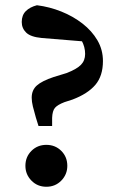

<svg xmlns="http://www.w3.org/2000/svg" viewBox="-20 -700 470 733"><path d="M157 13Q123 13 100 -10.5Q77 -34 77 -67Q77 -101 100 -124Q123 -147 157 -147Q191 -147 214 -124Q237 -101 237 -67Q237 -34 214 -10.5Q191 13 157 13ZM373 -467Q373 -410 344 -376Q315 -342 257 -320L226 -310Q200 -300 190 -288.5Q180 -277 179 -250V-219H127L117 -251Q110 -275 105.5 -293.5Q101 -312 101 -327Q101 -356 120.5 -373.5Q140 -391 185 -406L234 -421Q273 -436 289 -452.5Q305 -469 305 -494Q305 -521 291.5 -545.5Q278 -570 257 -595L322 -540L139 -555Q97 -559 80 -575.5Q63 -592 63 -616Q63 -642 78.5 -657.5Q94 -673 121 -680Q169 -674 214 -656Q259 -638 295 -610Q331 -582 352 -546Q373 -510 373 -467Z"/></svg>

Font: Source Serif 4 SemiBold
Style: Regular
Weight: 600
Designer: Frank Grießhammer
Foundry: Adobe Systems Incorporated
Version: Version 4.004;hotconv 1.0.116;makeotfexe 2.5.65601